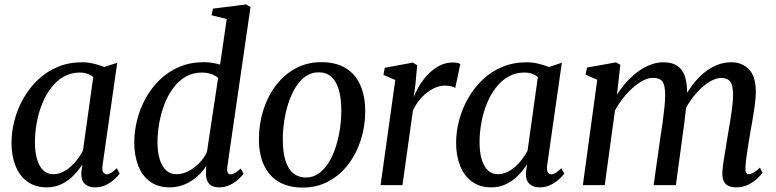

<svg xmlns="http://www.w3.org/2000/svg" viewBox="-20 -837 3509 868"><path d="M443.5 -89Q440.5 -66.5 447 -57.8Q453.5 -49 463 -49Q472 -49 482.8 -55.8Q493.5 -62.5 508 -76.5L521 -52.5Q516 -44.5 500.5 -29.5Q485 -14.5 461.8 -2.2Q438.5 10 409.5 10Q379.5 10 362.8 -6.5Q346 -23 347.5 -57L352.5 -93.5Q336 -68 313 -44.2Q290 -20.5 259.5 -5.2Q229 10 191.5 10Q139.5 10 104 -15.8Q68.5 -41.5 50.2 -87Q32 -132.5 32 -191.5Q32 -241.5 45.5 -293Q59 -344.5 85.5 -391.5Q112 -438.5 150.5 -475.5Q189 -512.5 239.5 -534Q290 -555.5 352 -555.5Q376.5 -555.5 403.5 -549.2Q430.5 -543 451.5 -534L510 -553.5ZM401.5 -488.5Q390 -498.5 374.5 -503.8Q359 -509 340.5 -509Q300 -509 267.5 -490.2Q235 -471.5 210.8 -439.5Q186.5 -407.5 170.2 -366.8Q154 -326 146 -281.5Q138 -237 138 -194Q138 -146 148.5 -113.8Q159 -81.5 177.2 -65.5Q195.5 -49.5 220 -49.5Q242.5 -49.5 262.5 -59Q282.5 -68.5 300 -84Q317.5 -99.5 331.2 -118.2Q345 -137 355 -156Z M1008 -85.5Q1005.5 -67.5 1009 -58.2Q1012.5 -49 1021.5 -49Q1031 -49 1042.2 -55.2Q1053.5 -61.5 1068.5 -75L1081 -51.5Q1075 -43 1059.8 -28.2Q1044.5 -13.5 1021.8 -1.8Q999 10 970 10Q939 10 924.5 -7.2Q910 -24.5 911 -57.5L912.5 -87Q898 -63 873.2 -40.5Q848.5 -18 816.5 -4Q784.5 10 747 10Q694 10 658.2 -16.2Q622.5 -42.5 604.8 -88.2Q587 -134 587 -193Q587 -242.5 599.8 -294Q612.5 -345.5 638.2 -392.2Q664 -439 702 -476Q740 -513 790.2 -534.5Q840.5 -556 902.5 -556Q920.5 -556 939.8 -552.8Q959 -549.5 975 -545L1005 -751L936 -768L943 -798L1092.5 -817L1112.5 -805ZM966 -484.5Q953.5 -496 934.2 -502.5Q915 -509 893 -509Q851 -509 818.2 -489.5Q785.5 -470 761.5 -436.8Q737.5 -403.5 722.2 -362.5Q707 -321.5 699.5 -278.2Q692 -235 692 -195.5Q692 -149 702.2 -116.2Q712.5 -83.5 731.5 -66.5Q750.5 -49.5 777.5 -49.5Q806.5 -49.5 833.8 -64.2Q861 -79 882.8 -102Q904.5 -125 915.5 -149.5Z M1433 -556Q1497.5 -556 1541.5 -529.8Q1585.5 -503.5 1608.2 -453.8Q1631 -404 1631 -333Q1631 -267 1611.5 -205.2Q1592 -143.5 1555 -94.8Q1518 -46 1465.8 -17.5Q1413.5 11 1348.5 11Q1285 11 1240.8 -14.8Q1196.5 -40.5 1173.5 -89.8Q1150.5 -139 1150.5 -208.5Q1150.5 -276 1170 -338.2Q1189.5 -400.5 1226.5 -449.8Q1263.5 -499 1315.8 -527.5Q1368 -556 1433 -556ZM1420.5 -510Q1387.5 -510 1361.2 -491.5Q1335 -473 1315.8 -441.5Q1296.5 -410 1283.8 -370.5Q1271 -331 1264.8 -289Q1258.5 -247 1258.5 -207Q1258.5 -149 1270.8 -110.5Q1283 -72 1306.5 -53.2Q1330 -34.5 1362.5 -34.5Q1395.5 -34.5 1421.2 -53Q1447 -71.5 1466.2 -102.8Q1485.5 -134 1498 -173.2Q1510.5 -212.5 1516.8 -254.5Q1523 -296.5 1523 -336Q1523 -392.5 1511.8 -431Q1500.5 -469.5 1478 -489.8Q1455.5 -510 1420.5 -510Z M1700.5 0 1767 -475.5 1713.5 -498.5 1719.5 -530.5 1846 -554 1866 -542 1858 -454.5 1850 -396.5Q1859.5 -422.5 1876.2 -450.2Q1893 -478 1916 -501.8Q1939 -525.5 1967 -540Q1995 -554.5 2026.5 -554.5Q2037.5 -554.5 2047 -552.8Q2056.5 -551 2061 -547.5L2038 -439Q2033 -443.5 2020.8 -446.8Q2008.5 -450 1991 -450Q1970.5 -450 1949.8 -441.5Q1929 -433 1909.5 -417.8Q1890 -402.5 1873.8 -381.8Q1857.5 -361 1846.5 -336.5L1799.5 0Z M2453.5 -89Q2450.5 -66.5 2457 -57.8Q2463.5 -49 2473 -49Q2482 -49 2492.8 -55.8Q2503.5 -62.5 2518 -76.5L2531 -52.5Q2526 -44.5 2510.5 -29.5Q2495 -14.5 2471.8 -2.2Q2448.5 10 2419.5 10Q2389.5 10 2372.8 -6.5Q2356 -23 2357.5 -57L2362.5 -93.5Q2346 -68 2323 -44.2Q2300 -20.5 2269.5 -5.2Q2239 10 2201.5 10Q2149.5 10 2114 -15.8Q2078.5 -41.5 2060.2 -87Q2042 -132.5 2042 -191.5Q2042 -241.5 2055.5 -293Q2069 -344.5 2095.5 -391.5Q2122 -438.5 2160.5 -475.5Q2199 -512.5 2249.5 -534Q2300 -555.5 2362 -555.5Q2386.5 -555.5 2413.5 -549.2Q2440.5 -543 2461.5 -534L2520 -553.5ZM2411.5 -488.5Q2400 -498.5 2384.5 -503.8Q2369 -509 2350.5 -509Q2310 -509 2277.5 -490.2Q2245 -471.5 2220.8 -439.5Q2196.5 -407.5 2180.2 -366.8Q2164 -326 2156 -281.5Q2148 -237 2148 -194Q2148 -146 2158.5 -113.8Q2169 -81.5 2187.2 -65.5Q2205.5 -49.5 2230 -49.5Q2252.5 -49.5 2272.5 -59Q2292.5 -68.5 2310 -84Q2327.5 -99.5 2341.2 -118.2Q2355 -137 2365 -156Z M2784.5 -544 2769 -408.5Q2787.5 -438 2811.2 -464.8Q2835 -491.5 2862.5 -512Q2890 -532.5 2919.8 -544Q2949.5 -555.5 2980 -555.5Q3016 -555.5 3039.5 -541Q3063 -526.5 3074.5 -496.8Q3086 -467 3086.5 -419.5Q3086.5 -414 3085.8 -405.8Q3085 -397.5 3084.2 -388.2Q3083.5 -379 3082 -369L3067.5 -381.5Q3085.5 -419.5 3109.5 -451.5Q3133.5 -483.5 3161.5 -506.8Q3189.5 -530 3220.8 -542.8Q3252 -555.5 3284.5 -555.5Q3335.5 -555.5 3366.2 -523.5Q3397 -491.5 3397 -420Q3397 -399.5 3393.2 -369.5Q3389.5 -339.5 3384 -306.5Q3378.5 -273.5 3373 -243.5Q3368.5 -216.5 3363.5 -186.8Q3358.5 -157 3354.8 -129.5Q3351 -102 3350 -81Q3349.5 -64 3353 -56.8Q3356.5 -49.5 3364 -49.5Q3375 -49.5 3386.8 -56.2Q3398.5 -63 3415.5 -79L3427 -56Q3421 -46.5 3404.8 -31Q3388.5 -15.5 3364 -2.8Q3339.5 10 3308.5 10Q3285.5 10 3271.5 2.5Q3257.5 -5 3251.5 -19Q3245.5 -33 3245.5 -52.5Q3246 -71.5 3250 -100.2Q3254 -129 3259.8 -161.5Q3265.5 -194 3270 -224.5Q3275 -253.5 3280.5 -286.5Q3286 -319.5 3290 -351.8Q3294 -384 3294 -410Q3293.5 -453 3280.8 -468.8Q3268 -484.5 3240 -484.5Q3219.5 -484.5 3195.5 -471.8Q3171.5 -459 3147.2 -435.8Q3123 -412.5 3101.2 -381.5Q3079.5 -350.5 3064 -313.5L3083.5 -375.5Q3082 -354.5 3079.5 -330.2Q3077 -306 3073.8 -282Q3070.5 -258 3067.5 -236L3035.5 0H2935L2966.5 -223Q2971.5 -252.5 2976 -286Q2980.5 -319.5 2983.8 -351.8Q2987 -384 2987 -409.5Q2986.5 -453.5 2974.2 -469.2Q2962 -485 2931 -485Q2911 -485 2888 -473.2Q2865 -461.5 2841.5 -440.8Q2818 -420 2796.8 -393.2Q2775.5 -366.5 2760 -336.5L2714 0H2615L2680 -476.5L2627.5 -499.5L2633.5 -531.5L2764.5 -555Z"/></svg>

Font: Merriweather 48pt
Style: Italic
Weight: 400
Italic angle: -7.8°
Version: Version 2.101